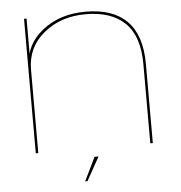

<svg xmlns="http://www.w3.org/2000/svg" viewBox="-52 -646 786 836"><g transform="rotate(-5 340.5 -228.0)"><path d="M83 0H94V-412.5V-588H83ZM583.5 0H594.5V-345.5Q594.5 -471.5 533 -533.5Q471.5 -595.5 352.5 -595.5Q240 -595.5 164.2 -535.8Q88.5 -476 88.5 -391L94 -364.5Q94 -462 168.2 -523.2Q242.5 -584.5 352 -584.5Q464.5 -584.5 524 -526Q583.5 -467.5 583.5 -346ZM286.5 140.5H296.5L354 37.5H336.5Z"/></g></svg>

Font: Anybody Expanded Thin
Style: Regular
Weight: 250
Width: 7
Version: Version 1.113;gftools[0.9.25]